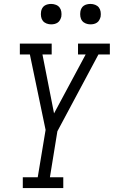

<svg xmlns="http://www.w3.org/2000/svg" viewBox="-20 -957 579 977"><path d="M96 0V-55H172L212 -296L167 -512L132 -680H81V-735H243V-680H196L255 -380L416 -680H377V-735H539V-680H481L272 -289L234 -55H302V0ZM440 -833Q428 -833 416.5 -837.5Q405 -842 398 -851Q391 -860 389 -872.5Q387 -885 389 -898Q390 -906 394.5 -914.5Q399 -923 406.5 -928Q414 -933 423 -935Q432 -937 440 -937Q453 -937 464.5 -932.5Q476 -928 483 -919Q490 -910 492 -897.5Q494 -885 492 -872Q490 -864 485.5 -855.5Q481 -847 473.5 -842Q466 -837 457.5 -835Q449 -833 440 -833ZM240 -833Q228 -833 216.5 -837.5Q205 -842 198 -851Q191 -860 189 -872.5Q187 -885 189 -898Q190 -906 194.5 -914.5Q199 -923 206.5 -928Q214 -933 223 -935Q232 -937 240 -937Q253 -937 264.5 -932.5Q276 -928 283 -919Q290 -910 292 -897.5Q294 -885 292 -872Q290 -864 285.5 -855.5Q281 -847 273.5 -842Q266 -837 257.5 -835Q249 -833 240 -833Z"/></svg>

Font: Iosevka Slab Light
Style: Italic
Weight: 300
Italic angle: -9°
Monospace: yes
Designer: Belleve Invis
Foundry: Belleve Invis
Version: Version 11.1.1; ttfautohint (v1.8.3)